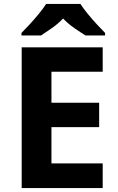

<svg xmlns="http://www.w3.org/2000/svg" viewBox="-20 -954 600 974"><path d="M501 0H90V-714H501V-590H241V-433H483V-309H241V-125H501ZM388 -934Q402 -912 424.5 -884.5Q447 -857 471 -831Q495 -805 513 -787V-774H414Q388 -790 357 -811.5Q326 -833 300 -860Q274 -833 244 -812Q214 -791 188 -774H89V-787Q108 -806 131.5 -831.5Q155 -857 177.5 -884.5Q200 -912 214 -934Z"/></svg>

Font: Noto Sans Tangsa
Style: Bold
Weight: 700
Version: Version 1.504